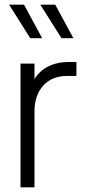

<svg xmlns="http://www.w3.org/2000/svg" viewBox="-20 -804 379 824"><path d="M68 -531H128V-464Q148 -499 186.5 -518.5Q225 -538 274 -538H308V-478H267Q203 -478 165.5 -436.5Q128 -395 128 -325V0H68ZM153 -784H217L295 -640H244ZM83 -784 161 -640H110L19 -784Z"/></svg>

Font: BLUETTI 2.0 Extralight
Style: Roman
Weight: 200
Designer: Stijn de Vries
Foundry: tokotype
Version: Version 2.005;October 31, 2023;FontCreator 14.0.0.2814 64-bi